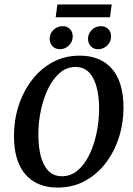

<svg xmlns="http://www.w3.org/2000/svg" viewBox="-20 -834 601 866"><path d="M240 12Q146 12 94.5 -47.5Q43 -107 43 -221Q43 -293 64 -357.5Q85 -422 124 -473Q163 -524 217.5 -553.5Q272 -583 340 -583Q434 -583 485.5 -523Q537 -463 537 -349Q537 -278 516 -213Q495 -148 456 -97.5Q417 -47 362.5 -17.5Q308 12 240 12ZM259 -39Q299 -39 330 -65Q361 -91 382.5 -135Q404 -179 415.5 -233.5Q427 -288 427 -344Q427 -430 400.5 -481Q374 -532 321 -532Q281 -532 250 -505.5Q219 -479 197.5 -435Q176 -391 164.5 -337Q153 -283 153 -227Q153 -140 179.5 -89.5Q206 -39 259 -39ZM231 -756 239 -814H484L476 -756ZM250 -612Q230 -612 217 -625.5Q204 -639 204 -659Q204 -683 221.5 -699.5Q239 -716 263 -716Q283 -716 295.5 -703Q308 -690 308 -670Q308 -645 290.5 -628.5Q273 -612 250 -612ZM422 -612Q402 -612 389.5 -625.5Q377 -639 377 -659Q377 -683 394.5 -699.5Q412 -716 435 -716Q455 -716 468 -703Q481 -690 481 -670Q481 -645 463.5 -628.5Q446 -612 422 -612Z"/></svg>

Font: Yrsa Medium
Style: Italic
Weight: 500
Italic angle: -7.10001°
Designer: Anna Giedrys (Yrsa+Rasa design), David Brezina (Yrsa art-direction, Rasa art-direction, design)
Foundry: Rosetta Type Foundry
Version: Version 2.004